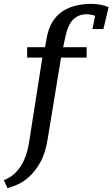

<svg xmlns="http://www.w3.org/2000/svg" viewBox="-80 -770 584 997"><path d="M140 -471 70 -25C64 9.7 55.7 38.3 45 61C34.3 83.7 22.7 102.2 10 116.5C-2.7 130.8 -15.2 141.7 -27.5 149C-39.8 156.3 -50.7 162 -60 166L-41 207C-29 203.7 -13 198 7 190C27 182 47.5 168.8 68.5 150.5C89.5 132.2 109.2 107.3 127.5 76C145.8 44.7 159 4.3 167 -45L237 -471H370V-525H248L259 -577C268.3 -621.7 282.5 -652.7 301.5 -670C320.5 -687.3 342.7 -696 368 -696C375.3 -696 383 -695.3 391 -694C399 -692.7 406.7 -690.7 414 -688L400 -619H457L484 -733C472 -738.3 457.7 -742.5 441 -745.5C424.3 -748.5 409.7 -750 397 -750C367 -750 339 -746.8 313 -740.5C287 -734.2 263.7 -724 243 -710C222.3 -696 205.2 -677.7 191.5 -655C177.8 -632.3 168 -604.3 162 -571L154 -525H61V-471Z"/></svg>

Font: PT Serif Caption
Style: Italic
Weight: 400
Italic angle: -12°
Designer: A.Korolkova, O.Umpeleva, V.Yefimov
Foundry: ParaType Ltd
Version: Version 1.000W OFL